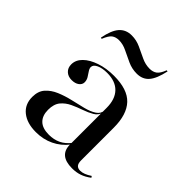

<svg xmlns="http://www.w3.org/2000/svg" viewBox="-171 -745 885 885"><g transform="rotate(45 271.5 -303.0)"><path d="M345.2 -207.3V-298.4Q345.2 -354.8 316.1 -384.7Q287.1 -414.5 233.1 -414.5Q201.6 -414.5 181 -404.8Q160.5 -395.2 160.5 -379.8Q160.5 -370.2 168.1 -359.3Q175.8 -348.4 183.1 -336.3Q190.3 -324.2 190.3 -310.5Q190.3 -295.2 176.6 -285.1Q162.9 -275 140.3 -275Q116.9 -275 102.4 -288.7Q87.9 -302.4 87.9 -325Q87.9 -354 111.3 -377Q134.7 -400 175 -413.7Q215.3 -427.4 265.3 -427.4Q353.2 -427.4 393.1 -385.1Q433.1 -342.7 433.1 -257.3V-207.3ZM193.5 11.3Q135.5 11.3 101.2 -16.1Q66.9 -43.5 66.9 -91.9Q66.9 -129.8 87.1 -152.4Q107.3 -175 138.7 -188.3Q170.2 -201.6 205.2 -209.7Q240.3 -217.7 272.6 -225.8Q304.8 -233.9 325.4 -247.6Q346 -261.3 346.8 -283.9L347.6 -268.5Q341.9 -247.6 321.4 -235.5Q300.8 -223.4 273.8 -214.1Q246.8 -204.8 221 -192.7Q195.2 -180.6 177.8 -159.7Q160.5 -138.7 160.5 -101.6Q160.5 -63.7 181.5 -43.1Q202.4 -22.6 244.4 -22.6Q276.6 -22.6 302 -34.7Q327.4 -46.8 348.4 -73.4V-62.9Q320.2 -26.6 280.6 -7.7Q241.1 11.3 193.5 11.3ZM433.1 -43.5Q433.1 -25 440.7 -16.1Q448.4 -7.3 463.7 -7.3Q475.8 -7.3 489.1 -12.5Q502.4 -17.7 518.5 -28.2L523.4 -21Q500.8 -4 478.6 3.6Q456.5 11.3 429 11.3Q387.1 11.3 366.1 -6.5Q345.2 -24.2 345.2 -59.7V-207.3H433.1ZM331.5 -508.1Q300 -508.1 271.8 -521Q243.5 -533.9 217.3 -546.8Q191.1 -559.7 165.3 -559.7Q144.4 -559.7 130.6 -549.6Q116.9 -539.5 104 -507.3L97.6 -508.9Q108.1 -565.3 130.6 -591.1Q153.2 -616.9 191.1 -616.9Q221.8 -616.9 249.6 -604Q277.4 -591.1 303.6 -578.6Q329.8 -566.1 357.3 -566.1Q379 -566.1 393.1 -576.6Q407.3 -587.1 418.5 -616.9L425 -616.1Q412.9 -558.9 391.1 -533.5Q369.4 -508.1 331.5 -508.1Z"/></g></svg>

Font: Playfair 144pt SemiExpanded Medium
Style: Regular
Weight: 500
Width: 6
Designer: Claus Eggers Sørensen
Foundry: Claus Eggers Sørensen
Version: Version 2.203